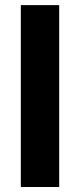

<svg xmlns="http://www.w3.org/2000/svg" viewBox="-20 -748 320 768"><path d="M216.8 -727.5V0H63.3V-727.5Z"/></svg>

Font: Inter
Style: Regular
Weight: 400
Designer: Rasmus Andersson
Foundry: rsms
Version: Version 4.000;git-8c9346024